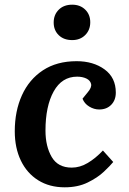

<svg xmlns="http://www.w3.org/2000/svg" viewBox="-20 -785 552 819"><path d="M307 -524Q378 -524 426 -489Q474 -454 474 -390Q474 -358 454.5 -338Q435 -318 403 -318Q381 -318 360.5 -330.5Q340 -343 332 -364L354 -391Q372 -412 368.5 -427Q365 -442 348.5 -450Q332 -458 309 -458Q244 -458 209 -395Q174 -332 174 -228Q174 -161 200.5 -115.5Q227 -70 286 -70Q321 -70 354.5 -90Q388 -110 419 -143L463 -94Q450 -78 423 -52.5Q396 -27 354 -6.5Q312 14 256 14Q191 14 143 -16Q95 -46 69 -100Q43 -154 43 -225Q43 -311 73.5 -378.5Q104 -446 163 -485Q222 -524 307 -524ZM209 -689Q209 -722 230.5 -743.5Q252 -765 288 -765Q322 -765 343.5 -744Q365 -723 365 -690Q365 -657 343.5 -635.5Q322 -614 288 -614Q252 -614 230.5 -635Q209 -656 209 -689Z"/></svg>

Font: Literata 12pt SemiBold
Style: Italic
Weight: 600
Italic angle: -2°
Designer: Latin by Veronika Burian and Jose Scaglione. Greek by Irene Vlachou. Cyrillic by Vera Evstafieva
Foundry: TypeTogether
Version: Version 3.002